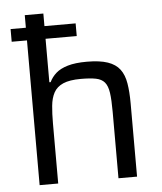

<svg xmlns="http://www.w3.org/2000/svg" viewBox="-53 -789 705 836"><g transform="rotate(-5 299.5 -371.5)"><path d="M19.6 -632.6V-688H303.9V-632.6ZM86.4 0V-743H167.6V-442.6H173.2Q183.5 -464.3 202.4 -481.2Q221.3 -498 254 -507.7Q286.7 -517.5 337.6 -517.5Q394.3 -517.5 428.9 -505.6Q463.4 -493.8 481.6 -469.7Q499.7 -445.7 505.9 -408.2Q512.2 -370.7 512.2 -319.5V0H431V-290.5Q431 -342.7 426.6 -373.5Q422.2 -404.3 409 -419.9Q395.8 -435.4 370.9 -440.3Q345.9 -445.2 305.1 -445.2Q256 -445.2 227.8 -432.9Q199.7 -420.5 186.9 -396.8Q174.1 -373.1 170.9 -339.4Q167.6 -305.7 167.6 -263.5V0Z"/></g></svg>

Font: Saira Thin
Style: Regular
Weight: 100
Designer: Hector Gatti with collaboration of the Omnibus-Type team
Foundry: Omnibus-Type
Version: Version 1.101